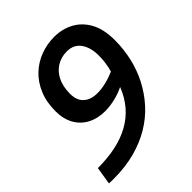

<svg xmlns="http://www.w3.org/2000/svg" viewBox="-197 -832 959 959"><g transform="rotate(-45 282.0 -353.0)"><path d="M53 3Q47 3 37.5 3Q28 3 19 2L34 -91Q102 -91 159.5 -103Q217 -115 263.5 -140.5Q310 -166 344 -205.5Q378 -245 399 -299Q365 -282 328 -274Q291 -266 263 -266Q209 -266 169 -287Q129 -308 107 -347.5Q85 -387 85 -441Q85 -506 106 -556Q127 -606 163 -640Q199 -674 245.5 -691.5Q292 -709 343 -709Q399 -709 445 -684.5Q491 -660 518.5 -610.5Q546 -561 546 -483Q546 -419 532 -358.5Q518 -298 490 -244Q462 -190 421 -144.5Q380 -99 325 -66Q270 -33 202 -15Q134 3 53 3ZM298 -357Q326 -357 357.5 -364.5Q389 -372 421 -386Q428 -410 431.5 -435Q435 -460 435 -485Q435 -542 410 -577.5Q385 -613 336 -613Q297 -613 265.5 -594Q234 -575 216 -539Q198 -503 198 -451Q198 -405 224.5 -381Q251 -357 298 -357Z"/></g></svg>

Font: Ubuntu Sans SemiBold
Style: Italic
Weight: 600
Italic angle: -13.5°
Designer: Dalton Maag Ltd
Foundry: Dalton Maag Ltd
Version: Version 1.006